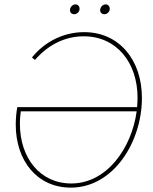

<svg xmlns="http://www.w3.org/2000/svg" viewBox="-20 -853 701 878"><path d="M607 -363H59C55 -340 52 -313 52 -283C52 -119 149 5 304 5C499 5 629 -204 629 -405C629 -580 524 -706 365 -706C271 -706 185 -663 126 -590L140 -579C201 -649 278 -687 363 -687C512 -687 609 -568 609 -406C609 -392 608 -377 607 -363ZM320 -788C332 -788 344 -799 344 -813C344 -823 337 -833 325 -833C312 -833 300 -820 300 -807C300 -796 307 -788 320 -788ZM458 -788C470 -788 482 -799 482 -813C482 -823 475 -833 463 -833C450 -833 438 -820 438 -807C438 -796 445 -788 458 -788ZM71 -287C71 -309 73 -326 75 -344H605C582 -175 468 -14 306 -14C163 -14 71 -131 71 -287Z"/></svg>

Font: Fixel Text 20240404 Thin
Style: Italic
Weight: 100
Width: 4
Italic angle: -10°
Designer: AlfaBravo + MacPaw
Foundry: Kyrylo Tkachov, Marchela Mozhyna, Serhii Makarenko, Maria Weinstein, Zakhar Kryvoshyya
Version: Version 1.211;Glyphs 3.2 (3225)